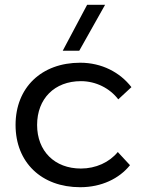

<svg xmlns="http://www.w3.org/2000/svg" viewBox="-20 -772 604 802"><path d="M523 -82 472 -137C437 -94 380 -68 318 -68C208 -68 135 -141 135 -250C135 -360 208 -433 318 -433C381 -433 439 -403 474 -357L529 -408C481 -470 405 -510 315 -510C153 -510 45 -406 45 -250C45 -94 153 10 315 10C404 10 478 -26 523 -82ZM242 -560H311L419 -752H344Z"/></svg>

Font: Gully
Style: Regular
Weight: 400
Designer: jaikishan Patel
Foundry: MagicType
Version: Version 1.000;Glyphs 3.2 (3242)